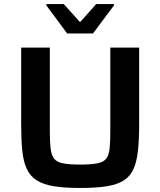

<svg xmlns="http://www.w3.org/2000/svg" viewBox="-20 -924 795 952"><path d="M378 8Q300 8 247.5 -0.5Q195 -9 162.5 -29.5Q130 -50 113 -86Q96 -122 90.5 -177Q85 -232 85 -309V-688H227V-275Q227 -221 231 -187.5Q235 -154 248.5 -137Q262 -120 293 -114Q324 -108 378 -108Q432 -108 462.5 -114Q493 -120 506.5 -137Q520 -154 523.5 -187.5Q527 -221 527 -275V-688H670V-309Q670 -232 664 -177Q658 -122 642 -86Q626 -50 594 -29.5Q562 -9 509.5 -0.5Q457 8 378 8ZM313 -758 210 -897V-904H296L377 -814L457 -904H545V-897L441 -758Z"/></svg>

Font: Saira SemiExpanded SemiBold
Style: Regular
Weight: 600
Width: 6
Designer: Hector Gatti with collaboration of the Omnibus-Type team
Foundry: Omnibus-Type
Version: Version 1.101